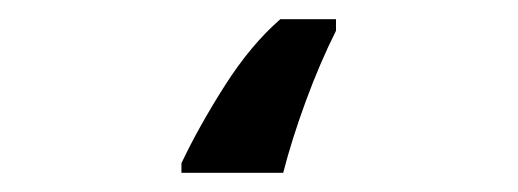

<svg xmlns="http://www.w3.org/2000/svg" viewBox="-20 40 540 200"><path d="M169 210Q187 172 214 129.5Q241 87 272 60H330V72Q313 106 298.5 145.5Q284 185 275 220H169Z"/></svg>

Font: Noto Sans Mono ExtraCondensed Black
Style: Regular
Weight: 900
Width: 2
Designer: Monotype Design Team
Foundry: Monotype Imaging Inc.
Version: Version 2.014